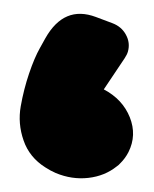

<svg xmlns="http://www.w3.org/2000/svg" viewBox="-20 -251 222 276"><path d="M129.2 -122.5 159.2 -167.3C161.5 -170.8 163.1 -174 163.9 -176.9C166.2 -185.2 165.3 -193.3 161 -201.1C156.8 -208.9 150.3 -214.4 141.5 -217.7L117.8 -226.6C87.3 -238 63.2 -227.8 45.3 -196.2L37.4 -182C32.1 -172.6 26.9 -160.4 21.8 -145.3C16.7 -130.3 12.7 -114.6 9.8 -98.2C6.9 -81.8 8.2 -65.4 13.9 -49.1C19.5 -32.8 30 -19.9 45.3 -10.3C50.1 -7.2 55 -4.5 60.1 -2.3C75.7 4.2 91.3 6.5 107.1 4.7C122.8 2.9 136.3 -2.6 147.7 -11.7C149.7 -13 151.4 -14.5 152.8 -16.2C157.8 -21.1 161.7 -26.5 164.7 -32.4C172.8 -48.6 173.4 -65.2 166.6 -82.4C159.7 -99.6 147.3 -113 129.2 -122.5Z"/></svg>

Font: Qalbi
Style: Regular
Weight: 400
Version: Version 001.000